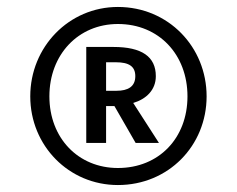

<svg xmlns="http://www.w3.org/2000/svg" viewBox="-20 -770 681 552"><path d="M285 -591H313C351 -591 369 -579 369 -551C369 -521 348 -509 315 -509H285ZM428 -551C428 -607 388 -635 306 -635H228V-359H285V-465H309L370 -359H437L363 -474C400 -485 428 -511 428 -551ZM319 -287C205 -287 122 -373 122 -493C122 -613 205 -701 319 -701C437 -701 519 -613 519 -493C519 -373 437 -287 319 -287ZM319 -750C178 -750 67 -635 67 -493C67 -351 178 -238 319 -238C464 -238 574 -351 574 -493C574 -635 464 -750 319 -750Z"/></svg>

Font: Fira Math
Style: Regular
Weight: 400
Designer: Xiangdong Zeng
Foundry: Xiangdong Zeng
Version: Version 0.3.4